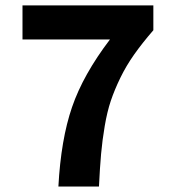

<svg xmlns="http://www.w3.org/2000/svg" viewBox="-20 -680 640 700"><path d="M192.9 0Q202.1 -171.4 242.7 -289.6Q283.2 -407.7 380.9 -536.1H62V-660.2H539.1V-569.8Q498.5 -522.9 469.2 -481.4Q439.9 -439.9 418.7 -396.2Q397.5 -352.5 384 -312.5Q370.6 -272.5 361.8 -220.5Q353 -168.5 348.6 -119.4Q344.2 -70.3 340.8 0Z"/></svg>

Font: Office Code Pro D Bold
Style: Regular
Weight: 700
Designer: Nathan Rutzky & Paul D. Hunt
Foundry: Adobe Systems Incorporated
Version: Version 1.004;PS 001.004;hotconv 1.0.70;makeotf.lib2.5.58329